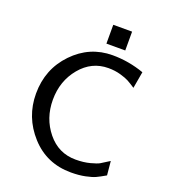

<svg xmlns="http://www.w3.org/2000/svg" viewBox="-159 -992 988 1123"><g transform="rotate(20 335.5 -431.0)"><path d="M64 -347.2Q64 -500 165.5 -605.5Q267.1 -710.9 409.2 -710.9Q510.3 -710.9 606 -676.8L587.9 -573.2Q557.1 -593.3 540 -602.5Q522.9 -611.8 488 -621.8Q453.1 -631.8 412.1 -631.8Q308.1 -631.8 238.5 -547.9Q168.9 -463.9 168.9 -347.2Q168.9 -231.9 237.5 -147.5Q306.2 -63 413.1 -63Q462.9 -63 502.4 -73.5Q542 -84 556.4 -92.5Q570.8 -101.1 609.9 -126L618.2 -39.1Q582 -18.1 561 -8.5Q540 1 501.5 9Q462.9 17.1 413.1 17.1Q261.2 17.1 162.6 -92Q64 -201.2 64 -347.2ZM351.1 -762.2V-879.4H468.3V-762.2Z"/></g></svg>

Font: CMU Bright
Style: SemiBold
Weight: 600
Version: Version 0.7.0